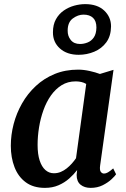

<svg xmlns="http://www.w3.org/2000/svg" viewBox="-20 -902 613 932"><path d="M466 -98.5Q463 -76.5 469.2 -68Q475.5 -59.5 485 -59.5Q493.5 -59.5 503.8 -65.2Q514 -71 529.5 -84.5L543.5 -56Q538.5 -48 521.5 -32Q504.5 -16 478.8 -3Q453 10 420 10Q390 10 371 -5.5Q352 -21 352 -53L354.5 -76.5Q338.5 -55.5 316 -35.5Q293.5 -15.5 264.2 -2.8Q235 10 198 10Q142 10 105.2 -17Q68.5 -44 50.5 -90.5Q32.5 -137 32.5 -194.5Q32.5 -247 46.2 -299.8Q60 -352.5 87 -400Q114 -447.5 153.8 -484.5Q193.5 -521.5 245.2 -542.8Q297 -564 359.5 -564Q385.5 -564 414.8 -557.5Q444 -551 465 -543L531 -563ZM398.5 -494.5Q388 -501 374.8 -504Q361.5 -507 347.5 -507Q309 -507 279.2 -488.5Q249.5 -470 227.2 -438.5Q205 -407 190.8 -367Q176.5 -327 169.5 -283.5Q162.5 -240 162.5 -198.5Q162.5 -153.5 172.5 -123Q182.5 -92.5 200.2 -76.8Q218 -61 241.5 -61Q259.5 -61 275 -67.5Q290.5 -74 304 -84.8Q317.5 -95.5 329 -108.5Q340.5 -121.5 349 -134ZM362 -636Q305 -636 270.8 -666.8Q236.5 -697.5 237 -745.5Q237 -782.5 251.5 -808.5Q266 -834.5 289.5 -850.8Q313 -867 340.2 -874.5Q367.5 -882 393.5 -882Q452.5 -882 485.8 -850.8Q519 -819.5 519 -774Q518.5 -727 496 -696.5Q473.5 -666 437.5 -651Q401.5 -636 362 -636ZM368.5 -688.5Q387 -688.5 405.2 -695.8Q423.5 -703 435.5 -720.5Q447.5 -738 448 -768.5Q448 -800 431.5 -815.5Q415 -831 385.5 -831Q358.5 -831 333.5 -812.5Q308.5 -794 308.5 -753.5Q308 -727 323.5 -707.8Q339 -688.5 368.5 -688.5Z"/></svg>

Font: Merriweather 28pt SemiBold
Style: Italic
Weight: 600
Italic angle: -7.8°
Version: Version 2.101